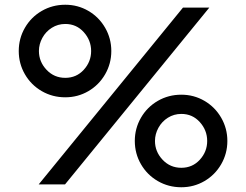

<svg xmlns="http://www.w3.org/2000/svg" viewBox="-20 -777 1038 809"><path d="M751 -745H862L254 0H143ZM255 -757Q308 -757 352.5 -731Q397 -705 423 -660Q449 -615 449 -562Q449 -509 423 -464Q397 -419 352.5 -393Q308 -367 255 -367Q201 -367 156 -393Q111 -419 85 -464Q59 -509 59 -562Q59 -615 85 -660Q111 -705 156 -731Q201 -757 255 -757ZM255 -449Q302 -449 333 -483Q364 -517 364 -562Q364 -607 333 -641.5Q302 -676 255 -676Q224 -676 198.5 -660Q173 -644 158.5 -617.5Q144 -591 144 -562Q144 -517 176 -483Q208 -449 255 -449ZM744 -378Q797 -378 841.5 -352Q886 -326 912 -281Q938 -236 938 -183Q938 -130 912 -85Q886 -40 841.5 -14Q797 12 744 12Q690 12 645 -14Q600 -40 574 -85Q548 -130 548 -183Q548 -236 574 -281Q600 -326 645 -352Q690 -378 744 -378ZM744 -70Q791 -70 822 -104Q853 -138 853 -183Q853 -228 822 -262.5Q791 -297 744 -297Q713 -297 687.5 -281Q662 -265 647.5 -238.5Q633 -212 633 -183Q633 -138 665 -104Q697 -70 744 -70Z"/></svg>

Font: Eudoxus Sans Medium
Style: Regular
Weight: 500
Designer: Stijn de Vries
Foundry: tokotype
Version: Version 2.005